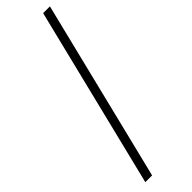

<svg xmlns="http://www.w3.org/2000/svg" viewBox="-286 -840 841 841"><g transform="rotate(-45 134.5 -420.0)"><path d="M62 0H20L227 -840H269Z"/></g></svg>

Font: TypoPRO Sinkin Sans
Style: 200 X Light Italic
Weight: 200
Italic angle: -112°
Designer: Keith Bates
Foundry: K-Type
Version: Sinkin Sans (version 1.0)  by Keith Bates   •   © 2014   www